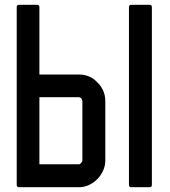

<svg xmlns="http://www.w3.org/2000/svg" viewBox="-20 -798 713 804"><path d="M311 -391H145V-110H311Q315 -110 320 -116Q325 -122 325 -126V-374Q325 -377 323 -380.5Q321 -384 320 -387Q319 -388 315.5 -389.5Q312 -391 311 -391ZM60 -778H135Q145 -778 145 -768V-486H311Q333 -486 353.5 -477.5Q374 -469 388 -452V-453Q421 -420 421 -374V-126Q421 -104 412 -84Q403 -64 388 -48.5Q373 -33 353 -23.5Q333 -14 311 -14H60Q50 -14 50 -24V-768Q50 -778 60 -778ZM530 -14Q520 -14 520 -24V-768Q520 -778 530 -778H606Q616 -778 616 -768V-24Q616 -14 606 -14Z"/></svg>

Font: Kanalisirung
Style: Regular
Weight: 500
Designer: Peter Wiegel
Foundry: Peter Wiegel
Version: 1.000